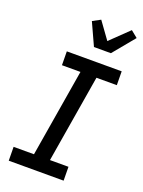

<svg xmlns="http://www.w3.org/2000/svg" viewBox="-180 -1069 859 1151"><g transform="rotate(20 250.0 -494.0)"><path d="M28 0 27 -88H157L250 -647H132L131 -735H481L482 -647H352L259 -88H377L378 0ZM275 -815 210 -957 260 -984 338 -876 454 -988 497 -953 383 -815Z"/></g></svg>

Font: Iosevka Curly Semibold
Style: Italic
Weight: 600
Italic angle: -9°
Monospace: yes
Designer: Belleve Invis
Foundry: Belleve Invis
Version: Version 22.1.2; ttfautohint (v1.8.4)